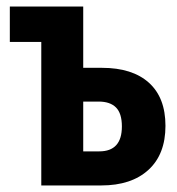

<svg xmlns="http://www.w3.org/2000/svg" viewBox="-20 -566 540 586"><path d="M106 0V-438H10V-546H234V-359H291Q384 -359 434.5 -313.5Q485 -268 485 -182Q485 -95 433 -47.5Q381 0 289 0ZM234 -104H283Q352 -104 352 -180Q352 -220 334 -238Q316 -256 281 -256H234Z"/></svg>

Font: Noto Sans Mono ExtraCondensed
Style: Bold
Weight: 700
Width: 2
Designer: Monotype Design Team
Foundry: Monotype Imaging Inc.
Version: Version 2.014